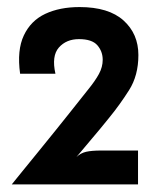

<svg xmlns="http://www.w3.org/2000/svg" viewBox="-20 -964 436 530"><path d="M12.5 -455Q20.5 -465 40.8 -490Q61 -515 86 -545.5Q111 -576 134 -604.8Q157 -633.5 171 -651Q201.5 -690 222.2 -715.5Q243 -741 253.2 -760Q263.5 -779 263.5 -799Q263.5 -822 248.8 -839Q234 -856 198 -856Q163 -856 142.5 -832.8Q122 -809.5 133 -760.5H35.5Q26.5 -825.5 45.8 -866.2Q65 -907 105 -925.8Q145 -944.5 199.5 -944.5Q280 -944.5 321 -907.5Q362 -870.5 362 -812Q362 -755.5 336.2 -715Q310.5 -674.5 281 -638.5Q254.5 -605.5 233 -580.5Q211.5 -555.5 191 -530.5Q202.5 -541.5 217.8 -545Q233 -548.5 260 -548.5H361V-455Z"/></svg>

Font: Spline Sans Medium
Style: Regular
Weight: 500
Designer: Eben Sorkin, Mirko Velimirovic
Foundry: Sorkin Type
Version: Version 1.000; ttfautohint (v1.8.3)